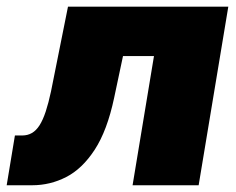

<svg xmlns="http://www.w3.org/2000/svg" viewBox="-54 -549 699 569"><path d="M-34.2 0 -9.8 -147.5H11.7Q27.8 -147.5 40.5 -154.8Q53.2 -162.1 63.2 -177.7Q73.2 -193.4 81.5 -218.5Q89.8 -243.7 97.2 -278.3L147.5 -529.3H622.6L534.7 0H338.9L402.3 -382.8H310.5L284.2 -258.8Q263.7 -162.1 226.8 -105.5Q189.9 -48.8 142.3 -24.4Q94.7 0 41.5 0Z"/></svg>

Font: Inter 24pt Black
Style: Italic
Weight: 900
Italic angle: -9.3988°
Designer: Rasmus Andersson
Foundry: rsms
Version: Version 4.001;git-66647c0bb